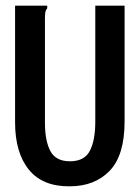

<svg xmlns="http://www.w3.org/2000/svg" viewBox="-20 -643 490 675"><path d="M225 12Q130 13 81.5 -46.5Q33 -106 33 -213V-623H146V-614Q141 -608 139.5 -601Q138 -594 138 -577V-212Q138 -148 157 -112Q176 -76 226 -76Q277 -76 296 -113Q315 -150 315 -215V-623H418V-216Q418 -97 365.5 -42.5Q313 12 225 12Z"/></svg>

Font: Inconsolata SemiCondensed Bold
Style: Regular
Weight: 700
Width: 4
Monospace: yes
Designer: Raph Levien, Cyreal, Brenton Simpson
Foundry: Raph Levien, Cyreal, Google
Version: Version 3.001; ttfautohint (v1.8.2.53-6de2)